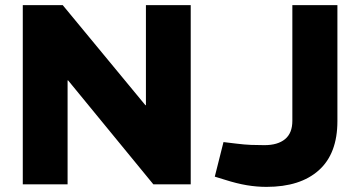

<svg xmlns="http://www.w3.org/2000/svg" viewBox="-20 -720 1390 750"><path d="M69 0V-700H225L548 -309H550V-700H725V0H579L246 -406H244V0ZM1021 10Q983 10 944 3.5Q905 -3 858 -18L819 -30L853 -165L903 -159Q935 -155 960.5 -154Q986 -153 1013 -153Q1065 -153 1093.5 -176.5Q1122 -200 1122 -248V-700H1298V-247Q1298 -120 1225.5 -55Q1153 10 1021 10Z"/></svg>

Font: REM
Style: Bold
Weight: 700
Designer: Octavio Pardo
Foundry: Ashler Design
Version: Version 1.005;gftools[0.9.28]